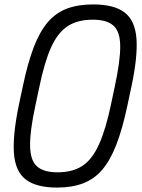

<svg xmlns="http://www.w3.org/2000/svg" viewBox="-20 -834 640 868"><path d="M238 14Q144 14 96.5 -22.5Q49 -59 43 -141.5Q37 -224 66 -363L83 -443Q105 -548 132 -619Q159 -690 195.5 -733Q232 -776 282.5 -795Q333 -814 401 -814Q496 -814 543.5 -777.5Q591 -741 597 -658.5Q603 -576 573 -437L556 -357Q534 -253 506.5 -181.5Q479 -110 443 -67.5Q407 -25 356.5 -5.5Q306 14 238 14ZM240 -55Q307 -55 351.5 -83.5Q396 -112 427 -180Q458 -248 482 -363L499 -443Q524 -560 523.5 -625.5Q523 -691 493 -718Q463 -745 399 -745Q332 -745 287 -716.5Q242 -688 211.5 -621Q181 -554 157 -437L140 -357Q115 -241 116 -175Q117 -109 147 -82Q177 -55 240 -55Z"/></svg>

Font: Victor Mono
Style: Italic
Weight: 400
Italic angle: -12°
Monospace: yes
Designer: Rune Bjørnerås
Version: Version 1.561;gftools[0.9.30]